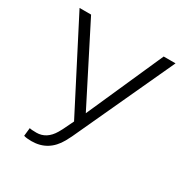

<svg xmlns="http://www.w3.org/2000/svg" viewBox="-166 -847 958 993"><g transform="rotate(30 313.5 -350.5)"><path d="M327.1 -255.4 529.3 -710.9H600.1L325.2 -115.7L307.6 -82Q255.9 10.3 155.3 10.3Q125.5 10.3 109.4 4.9L114.7 -43.9Q125 -40.5 155.8 -40.5Q216.3 -40.5 252.9 -102.5L265.1 -124.5L295.9 -188L26.9 -710.9H95.7Z"/></g></svg>

Font: RobotoInd Light
Style: Regular
Weight: 300
Designer: Google
Version: Version 2.001151; 2014